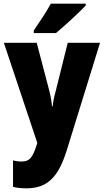

<svg xmlns="http://www.w3.org/2000/svg" viewBox="-20 -786 567 1046"><path d="M447 -756V-766H257C233 -722 197 -668 164 -620V-606H285C337 -649 414 -721 447 -756ZM1 -553 183 -8 181 0C158 72 143 94 96 94C80 94 64 91 51 88V232C71 237 94 240 123 240C237 240 297 181 343 35L525 -553H349L283 -288C274 -256 269 -230 267 -207H263C262 -229 256 -262 249 -290L180 -553Z"/></svg>

Font: Noto Sans Georgian Condensed Black
Style: Regular
Weight: 900
Width: 3
Designer: Monotype Design Team, Akaki Razmadze
Foundry: Google LLC
Version: Version 2.005